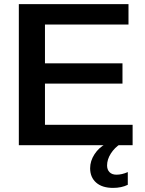

<svg xmlns="http://www.w3.org/2000/svg" viewBox="-20 -708 707 936"><path d="M626.5 -99.6V0H71.8V-688H606.4V-588.4H199.2V-399.4H577.1V-300.3H199.2V-99.6ZM603 192.9Q572.3 208 531.2 208Q478 208 448.7 182.1Q419.4 156.2 419.4 112.3Q419.4 76.7 440.7 43.9Q461.9 11.2 496.1 -6.8H567.9Q538.6 11.7 520.3 40.5Q502 69.3 502 98.6Q502 119.1 513.9 131.3Q525.9 143.6 547.9 143.6Q574.2 143.6 603 130.9Z"/></svg>

Font: Arimo SemiBold
Style: Regular
Weight: 600
Designer: Steve Matteson
Foundry: Monotype Imaging Inc.
Version: Version 1.33